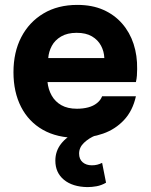

<svg xmlns="http://www.w3.org/2000/svg" viewBox="-20 -556 615 784"><path d="M296 7Q213 7 155 -26Q97 -59 66 -119.5Q35 -180 35 -261Q35 -343 67 -404.5Q99 -466 157.5 -501Q216 -536 296 -536Q356 -536 401.5 -516Q447 -496 478.5 -460Q510 -424 525.5 -376.5Q541 -329 540 -274Q540 -260 539 -247Q538 -234 535 -221H174Q177 -191 191 -166Q205 -141 230.5 -126.5Q256 -112 294 -112Q319 -112 340 -117.5Q361 -123 376 -135Q391 -147 397 -163H535Q522 -104 486.5 -66Q451 -28 401 -10.5Q351 7 296 7ZM177 -319H406Q405 -346 392.5 -369.5Q380 -393 355.5 -407.5Q331 -422 293 -422Q255 -422 229.5 -407Q204 -392 191.5 -368.5Q179 -345 177 -319ZM337 208Q276 207 241 178Q206 149 206 100Q206 61 229.5 31Q253 1 289 -13L370 -3Q343 8 323 27Q303 46 303 71Q303 94 317.5 106.5Q332 119 355 119Q367 119 377 116.5Q387 114 397 109L413 190Q394 201 374.5 204.5Q355 208 337 208Z"/></svg>

Font: Onest
Style: Bold
Weight: 700
Designer: Dmitri Voloshin, Andrey Kudryavtsev
Foundry: Dmitri Voloshin, Andrey Kudryavtsev
Version: Version 1.000;gftools[0.9.33]